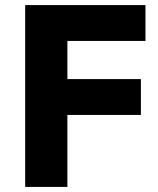

<svg xmlns="http://www.w3.org/2000/svg" viewBox="-20 -735 622 755"><path d="M245 0H79V-715H552V-574H245V-424H534V-283H245Z"/></svg>

Font: Wix Madefor Text ExtraBold
Style: Regular
Weight: 800
Designer: Dalton Maag Ltd
Foundry: Dalton Maag Ltd
Version: Version 3.100